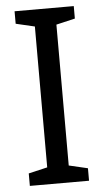

<svg xmlns="http://www.w3.org/2000/svg" viewBox="-52 -748 422 782"><g transform="rotate(-5 159.0 -357.0)"><path d="M280 0H38V-51L115 -69V-645L38 -663V-714H280V-663L203 -645V-69L280 -51Z"/></g></svg>

Font: Noto Sans Arabic SemiCondensed
Style: Regular
Weight: 400
Width: 4
Designer: Monotype Design Team, Nadine Chahine, Nizar Qandah and Khaled Hosny
Foundry: Monotype Imaging Inc.
Version: Version 2.012